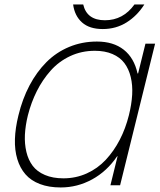

<svg xmlns="http://www.w3.org/2000/svg" viewBox="-20 -824 712 854"><path d="M553.2 -311Q565.4 -359.9 567.9 -402.6Q570.3 -445.3 561.5 -481.4Q552.7 -517.6 533.2 -543.5Q513.7 -569.3 480.2 -583.7Q446.8 -598.1 401.9 -598.1Q342.8 -598.1 292.2 -574.5Q241.7 -550.8 205.3 -509.8Q168.9 -468.8 143.8 -418.7Q118.7 -368.7 104 -311Q92.8 -265.1 90.8 -224.6Q88.9 -184.1 97.4 -148.2Q106 -112.3 125.5 -86.4Q145 -60.5 179.9 -45.7Q214.8 -30.8 262.2 -30.8Q317.4 -30.8 366 -52.7Q414.6 -74.7 450.7 -113.5Q486.8 -152.3 512.7 -202.4Q538.6 -252.4 553.2 -311ZM669.9 -629.9 514.2 0H471.2L502.9 -128.9H501Q455.6 -62 389.9 -26.1Q324.2 9.8 250 9.8Q197.3 9.8 157.5 -5.4Q117.7 -20.5 93.3 -48.6Q68.8 -76.7 56.9 -116.5Q44.9 -156.2 46.4 -205.1Q47.9 -253.9 62 -311Q79.6 -383.8 111.1 -443.6Q142.6 -503.4 186.3 -547.4Q230 -591.3 287.4 -615.2Q344.7 -639.2 411.1 -639.2Q484.4 -639.2 530.5 -602.8Q576.7 -566.4 591.8 -497.1H594.2L627 -629.9ZM578.1 -804.2H622.1Q589.8 -753.4 542.7 -724.1Q495.6 -694.8 437 -694.8Q377.9 -694.8 345 -724.1Q312 -753.4 305.2 -804.2H350.1Q366.2 -733.9 446.8 -733.9Q527.8 -733.9 578.1 -804.2Z"/></svg>

Font: Sinkin Sans 200 X Light Italic
Style: Regular
Weight: 200
Italic angle: -112°
Designer: Keith Bates
Foundry: K-Type
Version: Sinkin Sans (version 1.0)  by Keith Bates   •   © 2014   www